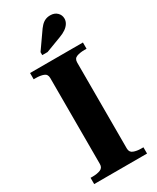

<svg xmlns="http://www.w3.org/2000/svg" viewBox="-233 -997 870 1063"><g transform="rotate(-30 202.0 -465.5)"><path d="M116 -80V-630Q116 -655 95.5 -662.5Q75 -670 47 -670H33V-710H371V-670H357Q329 -670 308.5 -662.5Q288 -655 288 -630V-80Q288 -56 308.5 -48Q329 -40 357 -40H371V0H33V-40H47Q75 -40 95.5 -48Q116 -56 116 -80ZM204 -871 141 -781V-762H175L273 -799Q298 -808 314.5 -819.5Q331 -831 340 -845.5Q349 -860 349 -876Q349 -899 332.5 -915Q316 -931 289 -931Q271 -931 256.5 -924.5Q242 -918 229.5 -904.5Q217 -891 204 -871Z"/></g></svg>

Font: Roboto Serif 120pt Expanded SemiBold
Style: Regular
Weight: 600
Width: 7
Designer: Greg Gazdowicz
Foundry: Commercial Type
Version: Version 1.008